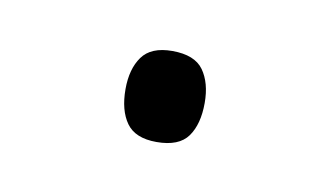

<svg xmlns="http://www.w3.org/2000/svg" viewBox="-28 -161 275 160"><g transform="rotate(10 109.5 -80.5)"><path d="M109 -42Q91 -42 83.5 -52.5Q76 -63 76 -81Q76 -98 83.5 -108.5Q91 -119 109 -119Q128 -119 135.5 -108.5Q143 -98 143 -81Q143 -63 135.5 -52.5Q128 -42 109 -42Z"/></g></svg>

Font: Noto Sans Tamil UI ExtraLight
Style: Regular
Weight: 200
Designer: Jelle Bosma - Monotype Design Team
Foundry: Monotype Imaging Inc.
Version: Version 2.004; ttfautohint (v1.8.4.7-5d5b)